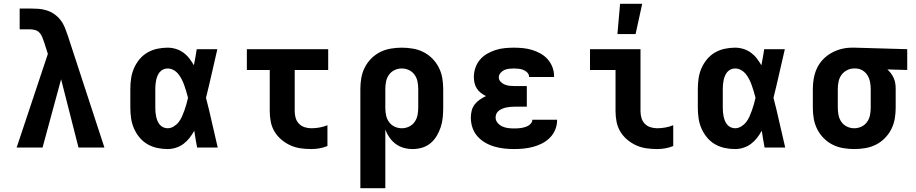

<svg xmlns="http://www.w3.org/2000/svg" viewBox="-20 -780 4840 1015"><path d="M68 0 233 -495 213 -558V-559H212V-560Q208 -573 202.5 -586Q197 -599 187.5 -608.5Q178 -618 164.5 -621.5Q151 -625 137 -625H84V-735H137Q160 -735 182.5 -733.5Q205 -732 227 -725Q249 -718 267.5 -705Q286 -692 300 -674Q314 -656 322.5 -635Q331 -614 338 -593L532 0H395L303 -361L205 0Z M866 8Q838 8 810.5 2Q783 -4 759 -18Q735 -32 717 -54Q699 -76 688 -101.5Q677 -127 673 -154.5Q669 -182 669 -210V-310Q669 -338 673 -365.5Q677 -393 688 -418.5Q699 -444 717 -466Q735 -488 759 -502Q783 -516 810.5 -522Q838 -528 866 -528Q888 -528 909.5 -521.5Q931 -515 949 -502Q967 -489 980.5 -471.5Q994 -454 1005 -435Q1009 -456 1013 -477.5Q1017 -499 1020 -520H1129Q1114 -456 1099.5 -391.5Q1085 -327 1069 -263Q1086 -198 1100.5 -132Q1115 -66 1131 0H1022Q1018 -22 1014 -44.5Q1010 -67 1007 -89Q996 -69 982 -51Q968 -33 950 -19.5Q932 -6 910 1Q888 8 866 8ZM866 -102Q883 -102 898.5 -111.5Q914 -121 924.5 -134.5Q935 -148 942 -164Q949 -180 955 -196.5Q961 -213 965.5 -229.5Q970 -246 974 -263Q970 -279 965 -295.5Q960 -312 954.5 -328Q949 -344 941.5 -359Q934 -374 923.5 -387.5Q913 -401 898 -409.5Q883 -418 866 -418Q854 -418 843 -413Q832 -408 824.5 -399Q817 -390 812.5 -379Q808 -368 805.5 -356.5Q803 -345 802 -333.5Q801 -322 801 -310V-210Q801 -198 802 -186.5Q803 -175 805.5 -163.5Q808 -152 812.5 -141Q817 -130 824.5 -121Q832 -112 843 -107Q854 -102 866 -102Z M1626 8Q1597 8 1569 4Q1541 0 1515.5 -11.5Q1490 -23 1468 -41.5Q1446 -60 1431.5 -84Q1417 -108 1411.5 -136Q1406 -164 1406 -192V-410H1285V-520H1715V-410H1538V-192Q1538 -174 1543 -156.5Q1548 -139 1560.5 -126Q1573 -113 1590.5 -107.5Q1608 -102 1626 -102Q1648 -102 1669.5 -106Q1691 -110 1711 -118V-8Q1691 0 1669.5 4Q1648 8 1626 8Z M1885 215V-310Q1885 -339 1890 -368Q1895 -397 1908.5 -423.5Q1922 -450 1943 -471Q1964 -492 1990 -505Q2016 -518 2045.5 -523Q2075 -528 2104 -528Q2133 -528 2162.5 -523Q2192 -518 2218 -505Q2244 -492 2265 -471Q2286 -450 2299.5 -423.5Q2313 -397 2318 -368Q2323 -339 2323 -310V-210Q2323 -184 2320.5 -158.5Q2318 -133 2310 -108.5Q2302 -84 2289 -62Q2276 -40 2256.5 -23.5Q2237 -7 2212 0.5Q2187 8 2161 8Q2137 8 2114 1.5Q2091 -5 2072 -19Q2053 -33 2039 -53Q2025 -73 2017 -95V215ZM2104 -102Q2124 -102 2142 -110.5Q2160 -119 2171.5 -135Q2183 -151 2187 -170.5Q2191 -190 2191 -210V-310Q2191 -330 2187 -349.5Q2183 -369 2171.5 -385Q2160 -401 2142 -409.5Q2124 -418 2104 -418Q2084 -418 2066 -409.5Q2048 -401 2036.5 -385Q2025 -369 2021 -349.5Q2017 -330 2017 -310V-210Q2017 -190 2021 -170.5Q2025 -151 2036.5 -135Q2048 -119 2066 -110.5Q2084 -102 2104 -102Z M2697 8Q2671 8 2644.5 5Q2618 2 2592.5 -5.5Q2567 -13 2544 -26.5Q2521 -40 2503.5 -60Q2486 -80 2477.5 -105.5Q2469 -131 2469 -158Q2469 -176 2473.5 -194.5Q2478 -213 2489.5 -228Q2501 -243 2516.5 -253.5Q2532 -264 2549 -272Q2535 -279 2522 -289Q2509 -299 2500.5 -312.5Q2492 -326 2488.5 -341.5Q2485 -357 2485 -373Q2485 -397 2493 -421Q2501 -445 2517 -464Q2533 -483 2554.5 -495.5Q2576 -508 2599.5 -515.5Q2623 -523 2647.5 -525.5Q2672 -528 2697 -528Q2721 -528 2745.5 -525.5Q2770 -523 2793 -516Q2816 -509 2837.5 -497Q2859 -485 2875 -467Q2891 -449 2900 -426Q2909 -403 2909 -379V-373H2777V-374Q2777 -387 2767.5 -396.5Q2758 -406 2746.5 -410.5Q2735 -415 2722.5 -416.5Q2710 -418 2697 -418Q2684 -418 2671 -416.5Q2658 -415 2646.5 -410Q2635 -405 2626 -394.5Q2617 -384 2617 -371Q2617 -358 2626.5 -348Q2636 -338 2648 -333Q2660 -328 2673.5 -326.5Q2687 -325 2700 -325H2765V-216H2700Q2689 -216 2678.5 -215Q2668 -214 2657.5 -212Q2647 -210 2637 -206Q2627 -202 2618 -195.5Q2609 -189 2604.5 -179.5Q2600 -170 2600 -159Q2600 -143 2610.5 -130.5Q2621 -118 2635.5 -111.5Q2650 -105 2665.5 -103Q2681 -101 2697 -101Q2707 -101 2717 -101.5Q2727 -102 2736.5 -103.5Q2746 -105 2755.5 -108Q2765 -111 2773.5 -116Q2782 -121 2788 -129Q2794 -137 2794 -147H2925V-143Q2925 -118 2915 -94Q2905 -70 2887 -52Q2869 -34 2846 -22Q2823 -10 2798 -3.5Q2773 3 2748 5.5Q2723 8 2697 8Z M3454 8Q3426 8 3397.5 4Q3369 0 3343.5 -11.5Q3318 -23 3296 -41.5Q3274 -60 3259.5 -84Q3245 -108 3239.5 -136Q3234 -164 3234 -192V-410H3099V-520H3366V-192Q3366 -174 3371 -156.5Q3376 -139 3388.5 -126Q3401 -113 3418.5 -107.5Q3436 -102 3454 -102Q3476 -102 3497.5 -106Q3519 -110 3539 -118V-8Q3519 0 3497.5 4Q3476 8 3454 8ZM3244 -600 3258 -760H3375L3340 -600Z M3866 8Q3838 8 3810.5 2Q3783 -4 3759 -18Q3735 -32 3717 -54Q3699 -76 3688 -101.5Q3677 -127 3673 -154.5Q3669 -182 3669 -210V-310Q3669 -338 3673 -365.5Q3677 -393 3688 -418.5Q3699 -444 3717 -466Q3735 -488 3759 -502Q3783 -516 3810.5 -522Q3838 -528 3866 -528Q3888 -528 3909.5 -521.5Q3931 -515 3949 -502Q3967 -489 3980.5 -471.5Q3994 -454 4005 -435Q4009 -456 4013 -477.5Q4017 -499 4020 -520H4129Q4114 -456 4099.5 -391.5Q4085 -327 4069 -263Q4086 -198 4100.5 -132Q4115 -66 4131 0H4022Q4018 -22 4014 -44.5Q4010 -67 4007 -89Q3996 -69 3982 -51Q3968 -33 3950 -19.5Q3932 -6 3910 1Q3888 8 3866 8ZM3866 -102Q3883 -102 3898.5 -111.5Q3914 -121 3924.5 -134.5Q3935 -148 3942 -164Q3949 -180 3955 -196.5Q3961 -213 3965.5 -229.5Q3970 -246 3974 -263Q3970 -279 3965 -295.5Q3960 -312 3954.5 -328Q3949 -344 3941.5 -359Q3934 -374 3923.5 -387.5Q3913 -401 3898 -409.5Q3883 -418 3866 -418Q3854 -418 3843 -413Q3832 -408 3824.5 -399Q3817 -390 3812.5 -379Q3808 -368 3805.5 -356.5Q3803 -345 3802 -333.5Q3801 -322 3801 -310V-210Q3801 -198 3802 -186.5Q3803 -175 3805.5 -163.5Q3808 -152 3812.5 -141Q3817 -130 3824.5 -121Q3832 -112 3843 -107Q3854 -102 3866 -102Z M4496 8Q4467 8 4437.5 3Q4408 -2 4382 -15Q4356 -28 4335 -49Q4314 -70 4300.5 -96.5Q4287 -123 4282 -152Q4277 -181 4277 -210V-310Q4277 -338 4282 -366Q4287 -394 4299 -419.5Q4311 -445 4330.5 -465.5Q4350 -486 4375 -500Q4400 -514 4427.5 -521Q4455 -528 4483 -528H4500L4776 -520V-410L4671 -413Q4682 -403 4690.5 -391.5Q4699 -380 4705 -366.5Q4711 -353 4713 -339Q4715 -325 4715 -310V-210Q4715 -181 4710 -152Q4705 -123 4691.5 -96.5Q4678 -70 4657 -49Q4636 -28 4610 -15Q4584 -2 4554.5 3Q4525 8 4496 8ZM4496 -102Q4516 -102 4534 -110.5Q4552 -119 4563.5 -135Q4575 -151 4579 -170.5Q4583 -190 4583 -210V-310Q4583 -328 4579.5 -346.5Q4576 -365 4566.5 -381Q4557 -397 4541 -407Q4525 -417 4506 -418H4494Q4475 -418 4457 -408.5Q4439 -399 4428 -383.5Q4417 -368 4413 -348.5Q4409 -329 4409 -310V-210Q4409 -190 4413 -170.5Q4417 -151 4428.5 -135Q4440 -119 4458 -110.5Q4476 -102 4496 -102Z"/></svg>

Font: Iosevka HT Extrabold Extended
Style: Regular
Weight: 800
Width: 7
Monospace: yes
Designer: Belleve Invis
Foundry: Belleve Invis
Version: Version 32.3.0; ttfautohint (v1.8.4)